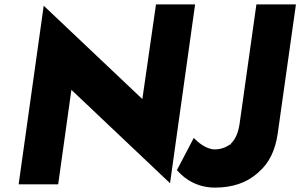

<svg xmlns="http://www.w3.org/2000/svg" viewBox="-20 -832 1367 874"><path d="M244 7 245 6 305 -423 754 2 868 -811 867 -812H691L690 -811L628 -381L179 -806L65 6L66 7ZM1148 -812 1147 -811 1071 -271C1065 -229 1053 -200 1031 -178L1030 -174H1026C1007 -160 983 -152 958 -152C916 -152 878 -188 862 -204L785 -57L789 -54C797 -45 853 22 958 22C1038 22 1102 0 1150 -42L1158 -49C1204 -89 1233 -146 1244 -223L1327 -811L1326 -812Z"/></svg>

Font: Hussar Woodtype
Style: SeBdObl
Weight: 900
Foundry: Cannot Into Space Fonts
Version: Version 1.07